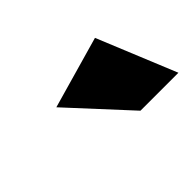

<svg xmlns="http://www.w3.org/2000/svg" viewBox="-44 -901 397 397"><g transform="rotate(-45 154.5 -702.5)"><path d="M198 -616H309L238 -789L80 -744Z"/></g></svg>

Font: Geom Bold
Style: Bold Italic
Weight: 700
Italic angle: -10°
Version: Version 1.102